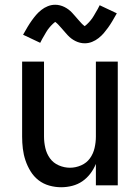

<svg xmlns="http://www.w3.org/2000/svg" viewBox="-20 -779 588 807"><path d="M237 8Q212 8 187 1Q162 -6 142 -21.5Q122 -37 108.5 -59Q95 -81 87 -105Q79 -129 76 -154Q73 -179 73 -205V-520H165V-205Q165 -181 170.5 -157Q176 -133 190 -113.5Q204 -94 227 -84Q250 -74 274 -74Q298 -74 321 -84Q344 -94 358 -113.5Q372 -133 377.5 -157Q383 -181 383 -205V-520H475V0H383V-90Q374 -68 359.5 -49Q345 -30 326 -17Q307 -4 284 2Q261 8 237 8ZM336 -597Q326 -597 316 -599.5Q306 -602 297 -606.5Q288 -611 280 -617Q272 -623 265 -630.5Q258 -638 252.5 -644.5Q247 -651 239 -660Q231 -669 225 -675.5Q219 -682 212 -687Q209 -685 203 -679.5Q197 -674 194 -670.5Q191 -667 187.5 -663Q184 -659 180.5 -654Q177 -649 173.5 -643Q170 -637 166 -630Q162 -623 157.5 -615.5Q153 -608 149 -599L77 -633Q87 -651 96 -666Q105 -681 114 -693.5Q123 -706 132 -716.5Q141 -727 153.5 -737Q166 -747 181 -753Q196 -759 212 -759Q222 -759 232 -756.5Q242 -754 251 -749.5Q260 -745 268 -739Q276 -733 283 -725.5Q290 -718 295.5 -711.5Q301 -705 309 -696Q317 -687 322.5 -681Q328 -675 336 -669Q339 -671 345 -676.5Q351 -682 354 -685.5Q357 -689 360.5 -693Q364 -697 367.5 -702Q371 -707 374.5 -713Q378 -719 382 -726Q386 -733 390.5 -740.5Q395 -748 399 -757L471 -723Q461 -705 452 -690Q443 -675 434 -662.5Q425 -650 416 -639.5Q407 -629 394.5 -619Q382 -609 367 -603Q352 -597 336 -597Z"/></svg>

Font: Iosevka Semi-Condensed Medium
Style: Regular
Weight: 500
Monospace: yes
Designer: Belleve Invis
Foundry: Belleve Invis
Version: Version 27.3.5